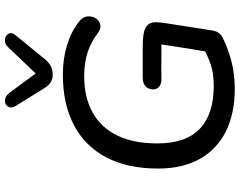

<svg xmlns="http://www.w3.org/2000/svg" viewBox="-116 -835 961 769"><g transform="rotate(-90 364.5 -450.5)"><path d="M73.9 -297.8Q73.9 -419.4 118.5 -505Q163.2 -590.6 247.9 -634.9Q332.5 -679.3 449.9 -679.3Q513.3 -679.3 568.3 -662.5Q623.4 -645.7 661.9 -614.4Q685 -597.8 683.4 -571.9Q681.7 -546.1 661.3 -533.8Q640.9 -521.6 617 -538.6Q581.9 -566.5 539 -580.2Q496.1 -593.8 444.4 -593.8Q359.8 -593.8 299.3 -560.6Q238.8 -527.4 206.7 -462.1Q174.6 -396.9 174.6 -300.9Q174.6 -186.9 233 -131Q291.5 -75 404.8 -75Q448.1 -75 478.9 -83.4Q509.6 -91.8 544.1 -110Q554.2 -114.4 564 -118.4L536.6 -72.3Q547.6 -134.7 554.3 -175.6Q561.1 -216.5 567.7 -262.6L571.1 -284.6Q560.8 -284.2 551 -284.4Q541.1 -284.6 525.7 -284.6Q502.2 -284.6 482 -284.9Q461.9 -285.2 433.1 -284.6Q413.7 -283.9 402.4 -293.2Q391.1 -302.4 391.1 -317.3Q391.1 -336.7 403.5 -348.1Q416 -359.4 437.7 -359.4H558.5Q575.4 -359.4 585.7 -358.8Q625 -356.6 640.8 -346.4Q656.7 -336.1 659.2 -318.2Q661.7 -300.3 655.2 -261.4L627.2 -82.2Q624.3 -63.8 615.8 -53.1Q607.3 -42.3 591.5 -36.1Q549 -15.3 499.4 -3Q449.7 9.3 392.8 9.3Q294.5 9.3 222.9 -26.3Q151.4 -61.9 112.6 -130.6Q73.9 -199.3 73.9 -297.8ZM393.5 -756.9 324.1 -869.3Q313.7 -885.9 321.9 -898.8Q330 -911.8 346.8 -911.1Q363.7 -910.4 376.3 -894.5L454.7 -788L561.5 -900Q574.1 -913 590.5 -911.3Q606.9 -909.5 613.8 -896.9Q620.8 -884.2 609 -870.2L514.5 -754.4Q500.4 -736.1 485.1 -728Q469.7 -719.9 449.5 -719.9Q431 -719.9 417.7 -729.1Q404.5 -738.4 393.5 -756.9Z"/></g></svg>

Font: SN Pro Thin
Style: Italic
Weight: 200
Italic angle: -9°
Designer: Tobias Whetton
Foundry: Supernotes
Version: Version 1.003;Glyphs 3.3 (3324)